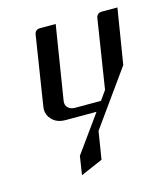

<svg xmlns="http://www.w3.org/2000/svg" viewBox="-83 -376 538 628"><g transform="rotate(-15 186.0 -62.0)"><path d="M53.2 -52.2Q53.2 -55.2 54.2 -62L90.8 -295.9Q93.8 -312 109.9 -312H163.1L123 -62Q121.1 -47.9 129.4 -39.6Q138.2 -30.8 152.8 -30.8H241.2L263.2 -62L299.8 -295.9Q302.7 -312 319.8 -312H372.1L341.8 -125L208 62L192.9 155.8L118.2 188L127.9 125L217.8 0H112.8Q83.5 0 66.9 -18.1Q53.2 -32.2 53.2 -52.2Z"/></g></svg>

Font: Hhenum
Style: Italic
Weight: 400
Designer: T. Christopher White
Version: Version 1.0